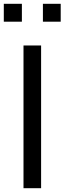

<svg xmlns="http://www.w3.org/2000/svg" viewBox="-40 -989 339 1009"><path d="M75 -969V-875H-20V-969ZM279 -969V-875H185.5V-969ZM176 -750V0H83.5V-750Z"/></svg>

Font: Russisch Sans Medium
Style: Regular
Weight: 500
Width: 4
Designer: Michael Sharanda (font) & Cristiano Sobral (main changes)
Foundry: Michael Sharanda
Version: Version 2.00;September 8, 2020;FontCreator 13.0.0.2681 64-bi